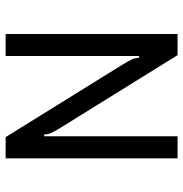

<svg xmlns="http://www.w3.org/2000/svg" viewBox="-4 -662 665 698"><g transform="rotate(90 329.0 -312.5)"><path d="M103 0V-625H180L443 -201Q458 -176 462.5 -166.5Q467 -157 469 -140H475V-625H555V0H478L215 -424Q200 -449 195.5 -458.5Q191 -468 189 -485H183V0Z"/></g></svg>

Font: Changa Light
Style: Regular
Weight: 300
Designer: Eduardo Rodriguez Tunni
Foundry: Eduardo Rodriguez Tunni
Version: Version 3.002; ttfautohint (v1.8.2)